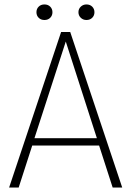

<svg xmlns="http://www.w3.org/2000/svg" viewBox="-20 -844 591 864"><path d="M426 -189H125L64 0H21L255 -700H296L530 0H487ZM416 -222 276 -657 135 -222ZM144 -789Q144 -804 154 -814Q164 -824 180 -824Q196 -824 206 -814Q216 -804 216 -789Q216 -774 206 -764Q196 -754 180 -754Q164 -754 154 -764Q144 -774 144 -789ZM333 -789Q333 -804 343.5 -814Q354 -824 369 -824Q385 -824 395 -814Q405 -804 405 -789Q405 -774 395 -764Q385 -754 369 -754Q354 -754 343.5 -764Q333 -774 333 -789Z"/></svg>

Font: Sarabun Thin
Style: Regular
Weight: 250
Designer: Suppakit Chalermlarp | Katatrad Co.,Ltd.
Foundry: Cadson Demak Co.,Ltd.
Version: Version 1.000; ttfautohint (v1.6)